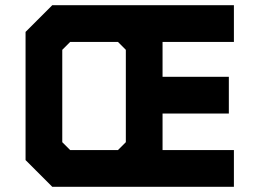

<svg xmlns="http://www.w3.org/2000/svg" viewBox="-20 -720 1001 740"><path d="M181.5 0 78.5 -103V-597L181.5 -700H881.5V-558.5H606.5V-424H862V-282.5H606.5V-141.5H881.5V0ZM220.5 -63 148.5 -135V-569L220.5 -641H473.5L538.5 -576V-128L473.5 -63ZM250.5 -141.5H434.5L465 -172V-528L434.5 -558.5H250.5L220 -528V-172ZM220.5 -63H473.5L538.5 -128V-63H819.5H538.5V-355H799.5H538.5V-641H819.5H538.5V-576L473.5 -641H220.5L148.5 -569V-135Z"/></svg>

Font: Tourney Black
Style: Regular
Weight: 900
Version: Version 1.015